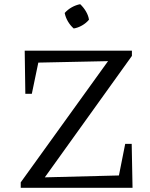

<svg xmlns="http://www.w3.org/2000/svg" viewBox="-20 -897 718 917"><path d="M79 0V-26L496 -605L163 -598L132 -449H101L98 -655H610V-630L194 -50L548 -59L578 -210H609L613 0ZM363 -877Q379 -862 390.5 -842.5Q402 -823 405 -803Q392 -787 372 -775.5Q352 -764 332 -761Q316 -775 304.5 -794.5Q293 -814 289 -835Q303 -851 322.5 -862Q342 -873 363 -877Z"/></svg>

Font: Piazzolla Thin
Style: Regular
Weight: 400
Version: Version 2.001